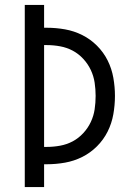

<svg xmlns="http://www.w3.org/2000/svg" viewBox="-20 -755 540 775"><path d="M80 0V-735H158V-643H169Q206 -643 242.5 -636.5Q279 -630 312 -613.5Q345 -597 371.5 -570.5Q398 -544 414.5 -511Q431 -478 437.5 -441Q444 -404 444 -368Q444 -331 437.5 -294Q431 -257 414.5 -224Q398 -191 371.5 -164.5Q345 -138 312 -121.5Q279 -105 242.5 -98.5Q206 -92 169 -92H158V0ZM158 -162H169Q196 -162 223 -167Q250 -172 273.5 -184.5Q297 -197 316 -217.5Q335 -238 346.5 -262.5Q358 -287 362 -313.5Q366 -340 366 -368Q366 -395 362 -421.5Q358 -448 346.5 -472.5Q335 -497 316 -517.5Q297 -538 273.5 -550.5Q250 -563 223 -568Q196 -573 169 -573H158Z"/></svg>

Font: Iosevka Fixed
Style: Regular
Weight: 400
Monospace: yes
Designer: Belleve Invis
Foundry: Belleve Invis
Version: Version 33.2.4